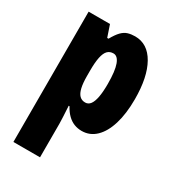

<svg xmlns="http://www.w3.org/2000/svg" viewBox="-193 -668 910 1012"><g transform="rotate(30 262.0 -161.5)"><path d="M328 -563Q405 -563 448.5 -486Q492 -409 492 -275Q492 -187 472.5 -123Q453 -59 417 -24.5Q381 10 332 10Q307 10 285.5 1.5Q264 -7 245.5 -25Q227 -43 212 -71H207Q209 -34 210.5 -7.5Q212 19 212 35V240H50V-553H180L204 -482H212Q231 -516 248 -533.5Q265 -551 284.5 -557Q304 -563 328 -563ZM274 -428Q252 -428 238.5 -414Q225 -400 218.5 -369Q212 -338 212 -288V-256Q212 -212 218.5 -184Q225 -156 238.5 -142.5Q252 -129 273 -129Q292 -129 304 -145Q316 -161 322 -193Q328 -225 328 -273Q328 -352 314 -390Q300 -428 274 -428Z"/></g></svg>

Font: Noto Sans Khmer ExtraCondensed Black
Style: Regular
Weight: 900
Width: 2
Designer: Danh Hong and the Monotype Design Team
Foundry: Monotype Imaging Inc.
Version: Version 2.004